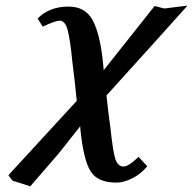

<svg xmlns="http://www.w3.org/2000/svg" viewBox="-20 -468 682 678"><path d="M235.8 -247.1Q228 -328.1 219 -361.6Q210 -395 190.9 -395Q175.8 -395 130.9 -374L112.8 -402.8Q154.8 -444.8 222.2 -444.8Q280.3 -444.8 306.2 -398.4Q332 -352.1 342.8 -255.9Q343.8 -247.1 346.2 -220.2Q372.1 -253.4 433.6 -330.3Q495.1 -407.2 525.9 -446.8L560.1 -438Q604 -443.8 642.1 -448.2L536.1 -330.1L356 -130.9Q357.9 -111.8 362.5 -73Q367.2 -34.2 370.1 -15.1Q378.9 69.8 387.9 95Q397 120.1 416 120.1Q434.1 120.1 469.2 85.9L500 119.1Q478 146 447.5 161.4Q417 176.8 391.1 176.8Q324.2 176.8 299.6 136.5Q274.9 96.2 264.2 -8.8L263.2 -22Q237.3 10.3 187 74.2L86.9 189.9L23.9 169.9L9.8 150.9L22.9 136.2L251 -111.8Q244.6 -179.7 235.8 -247.1Z"/></svg>

Font: Linux Libertine
Style: Semibold Italic
Weight: 600
Italic angle: -11.5°
Designer: Philipp H. Poll
Foundry: Philipp H. Poll
Version: Version 5.1.2 ; ttfautohint (v0.9)